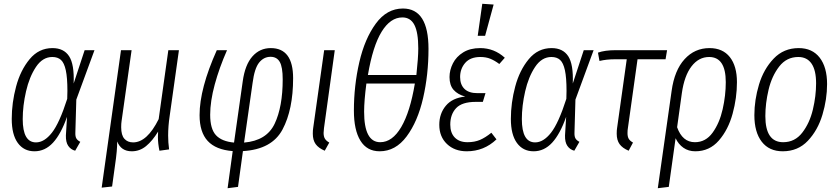

<svg xmlns="http://www.w3.org/2000/svg" viewBox="-20 -788 4432 1014"><path d="M369 -347 427 -523H479L383 -262L378 -89Q377 -67 383.5 -56.5Q390 -46 404 -39L377 8Q354 2 340.5 -17.5Q327 -37 328 -73L334 -171Q302 -80 260 -34.5Q218 11 162 11Q106 11 74 -33Q42 -77 42 -160Q42 -245 65 -331Q88 -417 136.5 -475.5Q185 -534 257 -534Q317 -534 345 -491Q373 -448 369 -347ZM100 -159Q100 -36 170 -36Q214 -36 254 -87Q294 -138 335 -266L336 -308Q336 -378 327.5 -417Q319 -456 302 -471.5Q285 -487 256 -487Q205 -487 170 -434.5Q135 -382 117.5 -305.5Q100 -229 100 -159Z M868 -72Q868 -36 873 1L822 8Q814 -31 814 -64Q814 -83 815 -93Q785 -44 751.5 -16.5Q718 11 676 11Q619 11 599 -41Q599 8 588 81L572 197L517 203L619 -523H675L622 -148Q620 -136 620 -116Q620 -74 637 -55Q654 -36 683 -36Q757 -36 818 -159L869 -523H925L876 -175Q868 -122 868 -72Z M1528 -375Q1528 -209 1472 -104Q1416 1 1263 10L1237 199L1182 206L1209 10Q1120 3 1077 -43.5Q1034 -90 1034 -180Q1034 -320 1125 -523H1179Q1138 -430 1114 -341.5Q1090 -253 1090 -182Q1090 -107 1120.5 -74Q1151 -41 1216 -35L1262 -359Q1274 -446 1313 -490Q1352 -534 1410 -534Q1528 -534 1528 -375ZM1314 -350 1269 -35Q1388 -45 1430.5 -134.5Q1473 -224 1473 -369Q1473 -434 1457.5 -461Q1442 -488 1409 -488Q1373 -488 1348.5 -457.5Q1324 -427 1314 -350Z M1691 -111Q1689 -91 1689 -86Q1689 -67 1696 -55.5Q1703 -44 1719 -35L1695 8Q1662 -6 1647 -27Q1632 -48 1632 -82Q1632 -101 1634 -112L1692 -523H1748Z M2243 -530Q2243 -394 2214.5 -270Q2186 -146 2127.5 -67.5Q2069 11 1985 11Q1918 11 1883.5 -45Q1849 -101 1849 -204Q1849 -335 1877.5 -459Q1906 -583 1964.5 -663Q2023 -743 2108 -743Q2243 -743 2243 -530ZM1923 -392H2179Q2189 -484 2189 -532Q2189 -617 2168.5 -656.5Q2148 -696 2105 -696Q2042 -696 1995.5 -620.5Q1949 -545 1923 -392ZM1915 -347Q1903 -256 1903 -198Q1903 -37 1988 -37Q2052 -37 2099 -117Q2146 -197 2171 -347Z M2300 -129Q2300 -188 2334.5 -229.5Q2369 -271 2437 -278Q2397 -289 2375.5 -313.5Q2354 -338 2354 -381Q2354 -418 2372 -453.5Q2390 -489 2426.5 -511.5Q2463 -534 2516 -534Q2590 -534 2646 -483L2617 -450Q2593 -468 2570 -477.5Q2547 -487 2517 -487Q2464 -487 2437 -456Q2410 -425 2410 -381Q2410 -341 2433 -318.5Q2456 -296 2502 -296H2544L2530 -250H2493Q2420 -250 2389 -217Q2358 -184 2358 -130Q2358 -86 2382 -61.5Q2406 -37 2449 -37Q2486 -37 2514.5 -49Q2543 -61 2575 -87L2602 -52Q2536 11 2445 11Q2381 11 2340.5 -27.5Q2300 -66 2300 -129ZM2527 -768 2587 -764 2542 -599H2503Z M3005 -347 3063 -523H3115L3019 -262L3014 -89Q3013 -67 3019.5 -56.5Q3026 -46 3040 -39L3013 8Q2990 2 2976.5 -17.5Q2963 -37 2964 -73L2970 -171Q2938 -80 2896 -34.5Q2854 11 2798 11Q2742 11 2710 -33Q2678 -77 2678 -160Q2678 -245 2701 -331Q2724 -417 2772.5 -475.5Q2821 -534 2893 -534Q2953 -534 2981 -491Q3009 -448 3005 -347ZM2736 -159Q2736 -36 2806 -36Q2850 -36 2890 -87Q2930 -138 2971 -266L2972 -308Q2972 -378 2963.5 -417Q2955 -456 2938 -471.5Q2921 -487 2892 -487Q2841 -487 2806 -434.5Q2771 -382 2753.5 -305.5Q2736 -229 2736 -159Z M3296 -111Q3294 -101 3294 -85Q3294 -66 3300.5 -55Q3307 -44 3323 -35L3300 8Q3267 -6 3252 -27Q3237 -48 3237 -82Q3237 -101 3239 -112L3290 -475H3227Q3183 -475 3146 -466L3138 -510Q3174 -523 3232 -523H3503L3495 -475H3347Z M3872 -354Q3872 -271 3849 -187Q3826 -103 3776.5 -46Q3727 11 3652 11Q3616 11 3589.5 -7.5Q3563 -26 3548 -58L3512 199L3454 206L3527 -308Q3542 -417 3595.5 -475.5Q3649 -534 3727 -534Q3797 -534 3834.5 -486.5Q3872 -439 3872 -354ZM3813 -354Q3813 -487 3725 -487Q3670 -487 3632 -437.5Q3594 -388 3581 -296L3556 -116Q3584 -37 3650 -37Q3707 -37 3743.5 -87.5Q3780 -138 3796.5 -211Q3813 -284 3813 -354Z M3964 -180Q3964 -260 3988.5 -341.5Q4013 -423 4066 -478.5Q4119 -534 4198 -534Q4270 -534 4309 -483.5Q4348 -433 4348 -344Q4348 -264 4323.5 -182Q4299 -100 4246.5 -44.5Q4194 11 4114 11Q4042 11 4003 -39.5Q3964 -90 3964 -180ZM4290 -348Q4290 -417 4266 -452Q4242 -487 4196 -487Q4134 -487 4095 -436.5Q4056 -386 4039 -314Q4022 -242 4022 -175Q4022 -37 4116 -37Q4178 -37 4217 -87.5Q4256 -138 4273 -209.5Q4290 -281 4290 -348Z"/></svg>

Font: Fira Sans Extra Condensed Light
Style: Italic
Weight: 300
Width: 3
Italic angle: -8°
Designer: Carrois Corporate & Edenspiekermann AG
Foundry: Carrois Corporate GbR & Edenspiekermann AG
Version: Version 4.203